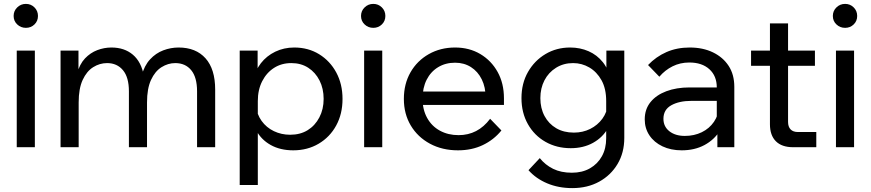

<svg xmlns="http://www.w3.org/2000/svg" viewBox="-20 -756 4472 986"><path d="M159 0H66V-496H159ZM113 -613Q87 -613 68.5 -630.5Q50 -648 50 -674Q50 -700 68.5 -718Q87 -736 113 -736Q139 -736 157 -718Q175 -700 175 -674Q175 -648 157 -630.5Q139 -613 113 -613Z M1085 0H992V-287Q992 -359 962 -395.5Q932 -432 880 -432Q843 -432 809.5 -411Q776 -390 755.5 -345.5Q735 -301 735 -230V0H642V-287Q642 -359 611.5 -395.5Q581 -432 530 -432Q492 -432 458.5 -411Q425 -390 404.5 -345.5Q384 -301 384 -230V0H291V-496H383V-375L375 -376Q389 -427 416.5 -456Q444 -485 479.5 -498.5Q515 -512 552 -512Q619 -512 662.5 -475Q706 -438 719 -366H707Q721 -419 750.5 -451Q780 -483 818.5 -497.5Q857 -512 897 -512Q986 -512 1035.5 -456.5Q1085 -401 1085 -296Z M1304 194H1211V-496H1303V-344H1282Q1290 -393 1319.5 -431Q1349 -469 1393.5 -490.5Q1438 -512 1491 -512Q1563 -512 1619 -477.5Q1675 -443 1707 -383.5Q1739 -324 1739 -248Q1739 -171 1706.5 -111.5Q1674 -52 1616.5 -18Q1559 16 1486 16Q1419 16 1370 -11.5Q1321 -39 1296 -86.5Q1271 -134 1276 -193L1295 -212Q1299 -169 1323.5 -135Q1348 -101 1386.5 -82.5Q1425 -64 1470 -64Q1522 -64 1560 -87.5Q1598 -111 1620 -153Q1642 -195 1642 -248Q1642 -301 1621 -342.5Q1600 -384 1563 -408Q1526 -432 1476 -432Q1426 -432 1387.5 -407.5Q1349 -383 1326.5 -339Q1304 -295 1304 -237Z M1943 0H1850V-496H1943ZM1897 -613Q1871 -613 1852.5 -630.5Q1834 -648 1834 -674Q1834 -700 1852.5 -718Q1871 -736 1897 -736Q1923 -736 1941 -718Q1959 -700 1959 -674Q1959 -648 1941 -630.5Q1923 -613 1897 -613Z M2497 -146 2555 -86Q2516 -38 2459.5 -11Q2403 16 2332 16Q2251 16 2188 -18Q2125 -52 2089.5 -111.5Q2054 -171 2054 -248Q2054 -325 2088 -384.5Q2122 -444 2182 -478Q2242 -512 2317 -512Q2390 -512 2446.5 -478.5Q2503 -445 2535.5 -386.5Q2568 -328 2568 -251V-245H2474V-254Q2474 -308 2454 -348.5Q2434 -389 2398.5 -411.5Q2363 -434 2317 -434Q2268 -434 2230 -411Q2192 -388 2171 -346.5Q2150 -305 2150 -249Q2150 -193 2173.5 -150.5Q2197 -108 2239 -85Q2281 -62 2335 -62Q2434 -62 2497 -146ZM2568 -217H2123V-286H2552L2568 -251Z M3186 -48Q3186 28 3151.5 86Q3117 144 3057 177Q2997 210 2919 210Q2848 210 2790 185.5Q2732 161 2694 118L2752 56Q2780 91 2820.5 111Q2861 131 2917 131Q2970 131 3009.5 108.5Q3049 86 3071 46.5Q3093 7 3093 -46V-237Q3093 -301 3069 -344Q3045 -387 3006.5 -409.5Q2968 -432 2923 -432Q2874 -432 2835.5 -408Q2797 -384 2776 -343.5Q2755 -303 2755 -252Q2755 -200 2776.5 -160Q2798 -120 2836.5 -97.5Q2875 -75 2927 -75Q2973 -75 3011 -94Q3049 -113 3073.5 -146.5Q3098 -180 3102 -223L3121 -204Q3128 -144 3101.5 -97Q3075 -50 3025.5 -22.5Q2976 5 2911 5Q2839 5 2781.5 -27.5Q2724 -60 2691 -118.5Q2658 -177 2658 -252Q2658 -328 2691.5 -386.5Q2725 -445 2781.5 -478.5Q2838 -512 2908 -512Q2959 -512 3002.5 -493Q3046 -474 3076 -436.5Q3106 -399 3115 -344H3094V-496H3186Z M3751 0H3664V-98L3661 -122V-307Q3661 -366 3623 -400.5Q3585 -435 3520 -435Q3473 -435 3434 -415.5Q3395 -396 3366 -362L3308 -422Q3349 -465 3402.5 -488.5Q3456 -512 3522 -512Q3590 -512 3641.5 -487Q3693 -462 3722 -417.5Q3751 -373 3751 -310ZM3481 16Q3425 16 3382 -4.5Q3339 -25 3315 -61Q3291 -97 3291 -143Q3291 -195 3320.5 -231.5Q3350 -268 3402 -287.5Q3454 -307 3521 -307H3672V-238H3531Q3468 -238 3427.5 -215.5Q3387 -193 3387 -146Q3387 -106 3417.5 -82Q3448 -58 3497 -58Q3545 -58 3584 -77Q3623 -96 3646.5 -130.5Q3670 -165 3673 -210L3706 -192Q3706 -132 3677 -85Q3648 -38 3597.5 -11Q3547 16 3481 16Z M4172 0H4053Q3995 0 3964.5 -30.5Q3934 -61 3934 -118V-636H4027V-130Q4027 -105 4040 -91.5Q4053 -78 4078 -78H4172ZM4165 -418H3837V-496H4165Z M4366 0H4273V-496H4366ZM4320 -613Q4294 -613 4275.5 -630.5Q4257 -648 4257 -674Q4257 -700 4275.5 -718Q4294 -736 4320 -736Q4346 -736 4364 -718Q4382 -700 4382 -674Q4382 -648 4364 -630.5Q4346 -613 4320 -613Z"/></svg>

Font: Wix Madefor Display Medium
Style: Regular
Weight: 500
Designer: Dalton Maag Ltd
Foundry: Dalton Maag Ltd
Version: Version 3.100